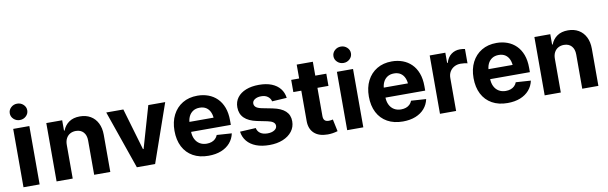

<svg xmlns="http://www.w3.org/2000/svg" viewBox="-49 -1264 5598 1769"><g transform="rotate(-10 2750.0 -379.5)"><path d="M60.7 0V-545.9H211.7V0ZM136.1 -615.6Q102.3 -615.6 78.3 -638.1Q54.3 -660.5 54.3 -692.2Q54.3 -724.1 78.3 -746.4Q102.3 -768.8 136.1 -768.8Q169.9 -768.8 193.9 -746.4Q218 -724.1 218 -692.3Q218 -660.5 193.9 -638.1Q169.9 -615.6 136.1 -615.6Z M521.3 -315.2V0H370.3V-545.9H518.9V-448.8H524.4Q542.9 -497 583.3 -524.9Q623.6 -552.7 684.8 -552.7Q741.7 -552.7 783.9 -527.9Q826.2 -503.1 849.5 -457Q872.9 -410.9 872.9 -347.3V0H721.9V-320.3Q721.9 -370.2 696.1 -398.7Q670.3 -427.1 624.8 -427.1Q594.4 -427.1 571 -413.8Q547.7 -400.5 534.5 -375.6Q521.3 -350.8 521.3 -315.2Z M1482.8 -545.9 1292.2 0H1121.3L931.2 -545.9H1091.2L1205.9 -154.9H1211.7L1324.6 -545.9Z M1791.6 10.5Q1707.7 10.5 1646.8 -23.6Q1585.9 -57.7 1553.4 -120.8Q1520.9 -183.9 1520.9 -270.3Q1520.9 -354.6 1553.4 -418.1Q1585.8 -481.6 1645 -517.2Q1704.2 -552.7 1784.4 -552.7Q1838.6 -552.7 1885.4 -535.5Q1932.2 -518.3 1967.4 -483.7Q2002.5 -449.2 2022.2 -397.3Q2041.8 -345.3 2041.8 -275.6V-234.2H1581.1V-327.5H1968.6L1898 -303.1Q1898 -344.9 1885.4 -375.5Q1872.7 -406.2 1847.7 -423.1Q1822.7 -440 1785.5 -440Q1748.4 -440 1722.7 -423Q1696.9 -406 1683.4 -376.5Q1669.9 -347.1 1669.9 -309V-243Q1669.9 -198.8 1685.4 -167.3Q1700.9 -135.7 1728.9 -118.9Q1756.9 -102.1 1793.9 -102.1Q1819 -102.1 1839.6 -109.3Q1860.2 -116.5 1875 -130.7Q1889.8 -144.8 1897.5 -165.2L2037.1 -155.9Q2026.5 -105.5 1994.1 -68Q1961.7 -30.6 1910.4 -10Q1859.1 10.5 1791.6 10.5Z M2592 -390 2454.1 -381.8Q2448.6 -407.9 2425.1 -426.6Q2401.7 -445.3 2362.3 -445.3Q2327.1 -445.3 2303.3 -430.6Q2279.5 -415.9 2279.5 -391.8Q2279.5 -372 2294.9 -358.1Q2310.3 -344.2 2348 -336.3L2447.3 -316.8Q2526.5 -301 2565.6 -264.6Q2604.7 -228.3 2604.7 -169.3Q2604.7 -115.4 2573.4 -75Q2542.2 -34.5 2487.5 -12Q2432.7 10.5 2361.9 10.5Q2289.6 10.5 2236.8 -9.9Q2184 -30.4 2152.8 -68.1Q2121.6 -105.9 2114.5 -157.8L2262.7 -165.6Q2269.8 -132.5 2295.8 -115.4Q2321.8 -98.2 2362.1 -98.2Q2401.8 -98.2 2426.3 -113.9Q2450.8 -129.5 2450.8 -153.3Q2450.8 -174.2 2433.7 -187.5Q2416.6 -200.8 2380.9 -208.2L2286.5 -227.3Q2206.6 -243.7 2167.7 -282.7Q2128.7 -321.7 2128.7 -382.8Q2128.7 -435.6 2157.5 -473.6Q2186.2 -511.6 2238.2 -532.2Q2290.2 -552.7 2360 -552.7Q2428.8 -552.7 2478.3 -532.9Q2527.7 -513 2556.7 -476.6Q2585.7 -440.2 2592 -390Z M2990 -545.9V-431.8H2661.5V-545.9ZM2735.9 -675.8H2886.9V-168Q2886.9 -140.7 2899.2 -127.7Q2911.5 -114.6 2938.5 -114.6Q2947.1 -114.6 2957.9 -116.2Q2968.7 -117.8 2976.2 -119.7L3000.2 -6.4Q2975.3 0.9 2952.1 4.3Q2929 7.7 2906.3 7.7Q2824.9 7.7 2780.4 -33.1Q2735.9 -73.9 2735.9 -147.9Z M3089.1 0V-545.9H3240V0ZM3164.5 -615.6Q3130.7 -615.6 3106.6 -638.1Q3082.6 -660.5 3082.6 -692.2Q3082.6 -724.1 3106.6 -746.4Q3130.7 -768.8 3164.5 -768.8Q3198.2 -768.8 3222.3 -746.4Q3246.3 -724.1 3246.3 -692.3Q3246.3 -660.5 3222.3 -638.1Q3198.2 -615.6 3164.5 -615.6Z M3610 10.5Q3526.1 10.5 3465.2 -23.6Q3404.3 -57.7 3371.8 -120.8Q3339.3 -183.9 3339.3 -270.3Q3339.3 -354.6 3371.7 -418.1Q3404.2 -481.6 3463.4 -517.2Q3522.6 -552.7 3602.7 -552.7Q3656.9 -552.7 3703.8 -535.5Q3750.6 -518.3 3785.7 -483.7Q3820.9 -449.2 3840.5 -397.3Q3860.2 -345.3 3860.2 -275.6V-234.2H3399.4V-327.5H3786.9L3716.4 -303.1Q3716.4 -344.9 3703.7 -375.5Q3691 -406.2 3666 -423.1Q3641 -440 3603.9 -440Q3566.8 -440 3541 -423Q3515.2 -406 3501.8 -376.5Q3488.3 -347.1 3488.3 -309V-243Q3488.3 -198.8 3503.8 -167.3Q3519.2 -135.7 3547.3 -118.9Q3575.3 -102.1 3612.3 -102.1Q3637.4 -102.1 3658 -109.3Q3678.5 -116.5 3693.4 -130.7Q3708.2 -144.8 3715.8 -165.2L3855.5 -155.9Q3844.8 -105.5 3812.5 -68Q3780.1 -30.6 3728.8 -10Q3677.4 10.5 3610 10.5Z M3957.2 0V-545.9H4103.5V-450H4109.4Q4124.2 -501.1 4159.4 -527.1Q4194.6 -553.1 4240.2 -553.1Q4251.6 -553.1 4264.6 -551.9Q4277.7 -550.6 4287.7 -548V-413.9Q4277.1 -417.5 4258.3 -419.6Q4239.6 -421.7 4223.6 -421.7Q4190.5 -421.7 4164.3 -407.3Q4138 -392.9 4123.1 -367.4Q4108.2 -342 4108.2 -308.4V0Z M4589.5 10.5Q4505.6 10.5 4444.7 -23.6Q4383.8 -57.7 4351.3 -120.8Q4318.8 -183.9 4318.8 -270.3Q4318.8 -354.6 4351.2 -418.1Q4383.7 -481.6 4442.9 -517.2Q4502.1 -552.7 4582.2 -552.7Q4636.4 -552.7 4683.3 -535.5Q4730.1 -518.3 4765.2 -483.7Q4800.4 -449.2 4820 -397.3Q4839.6 -345.3 4839.6 -275.6V-234.2H4378.9V-327.5H4766.4L4695.9 -303.1Q4695.9 -344.9 4683.2 -375.5Q4670.5 -406.2 4645.5 -423.1Q4620.5 -440 4583.4 -440Q4546.3 -440 4520.5 -423Q4494.7 -406 4481.2 -376.5Q4467.8 -347.1 4467.8 -309V-243Q4467.8 -198.8 4483.3 -167.3Q4498.7 -135.7 4526.8 -118.9Q4554.8 -102.1 4591.8 -102.1Q4616.9 -102.1 4637.5 -109.3Q4658 -116.5 4672.9 -130.7Q4687.7 -144.8 4695.3 -165.2L4835 -155.9Q4824.3 -105.5 4791.9 -68Q4759.6 -30.6 4708.3 -10Q4656.9 10.5 4589.5 10.5Z M5087.7 -315.2V0H4936.7V-545.9H5085.4V-448.8H5090.8Q5109.3 -497 5149.7 -524.9Q5190 -552.7 5251.2 -552.7Q5308.1 -552.7 5350.3 -527.9Q5392.6 -503.1 5415.9 -457Q5439.3 -410.9 5439.3 -347.3V0H5288.3V-320.3Q5288.3 -370.2 5262.5 -398.7Q5236.7 -427.1 5191.2 -427.1Q5160.8 -427.1 5137.5 -413.8Q5114.1 -400.5 5100.9 -375.6Q5087.7 -350.8 5087.7 -315.2Z"/></g></svg>

Font: Inter
Style: Regular
Weight: 400
Designer: Rasmus Andersson
Foundry: rsms
Version: Version 4.000;git-8c9346024